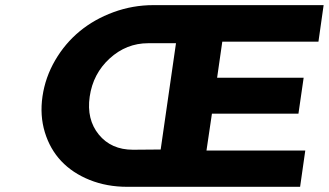

<svg xmlns="http://www.w3.org/2000/svg" viewBox="-20 -721 1269 741"><path d="M571.8 -701.2H1229L1209 -560.1H837.9L817.9 -420.9H1151.9L1131.8 -282.2H797.9L776.9 -140.1H1158.2L1138.2 0H471.2Q392.1 0 325.9 -26.6Q259.8 -53.2 216.3 -99.4Q172.9 -145.5 153.1 -210.4Q133.3 -275.4 144 -349.1Q154.8 -422.9 192.9 -488.3Q231 -553.7 287.6 -600.3Q344.2 -647 418.2 -674.1Q492.2 -701.2 571.8 -701.2ZM326.2 -348.1Q313.5 -260.3 361.3 -201.7Q409.2 -143.1 493.2 -143.1L600.1 -144L659.2 -554.2H551.8Q467.8 -554.2 403.3 -495.4Q338.9 -436.5 326.2 -348.1Z"/></svg>

Font: Trueno
Style: Bold Italic
Weight: 700
Designer: Julieta Ulanovsky
Foundry: Julieta Ulanovsky
Version: Version 3.001b | FøM Fix